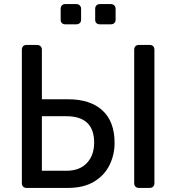

<svg xmlns="http://www.w3.org/2000/svg" viewBox="-20 -920 863 940"><path d="M110 0Q99 0 93 -6.5Q87 -13 87 -23V-677Q87 -687 93 -693.5Q99 -700 110 -700H161Q172 -700 178.5 -693.5Q185 -687 185 -677V-434H313Q422 -434 481.5 -379.5Q541 -325 541 -220Q541 -163 516.5 -112.5Q492 -62 441 -31Q390 0 313 0ZM185 -84H305Q370 -84 405.5 -122Q441 -160 441 -222Q441 -286 407 -318.5Q373 -351 305 -351H185ZM660 0Q649 0 643 -6.5Q637 -13 637 -23V-677Q637 -687 643 -693.5Q649 -700 660 -700H713Q724 -700 730 -693.5Q736 -687 736 -677V-23Q736 -13 730 -6.5Q724 0 713 0ZM469 -801Q458 -801 452 -807Q446 -813 446 -823V-877Q446 -887 452 -893.5Q458 -900 469 -900H523Q533 -900 539.5 -893.5Q546 -887 546 -877V-823Q546 -813 539.5 -807Q533 -801 523 -801ZM299 -801Q289 -801 283 -807Q277 -813 277 -823V-877Q277 -887 283 -893.5Q289 -900 299 -900H354Q364 -900 370.5 -893.5Q377 -887 377 -877V-823Q377 -813 370.5 -807Q364 -801 354 -801Z"/></svg>

Font: RubikRegular
Style: Regular
Weight: 400
Designer: Hubert and Fischer
Foundry: Hubert and Fischer
Version: Version 2.300;gftools[0.9.30]